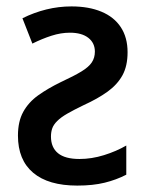

<svg xmlns="http://www.w3.org/2000/svg" viewBox="-20 -569 456 599"><path d="M203 -549Q257 -549 296.5 -532.5Q336 -516 357 -484Q378 -452 378 -406Q378 -363 362 -334Q346 -305 315.5 -283Q285 -261 241 -241Q210 -226 190 -214.5Q170 -203 158.5 -191.5Q147 -180 143 -168.5Q139 -157 139 -143Q139 -109 161 -91Q183 -73 228 -73Q266 -73 304.5 -85Q343 -97 374 -115V-24Q343 -8 306.5 1Q270 10 221 10Q131 10 83.5 -30Q36 -70 36 -146Q36 -190 52.5 -220Q69 -250 99 -271.5Q129 -293 170 -313Q211 -332 234 -346Q257 -360 266.5 -374.5Q276 -389 276 -408Q276 -435 255.5 -451Q235 -467 198 -467Q170 -467 140.5 -457.5Q111 -448 81 -433L50 -512Q86 -530 124.5 -539.5Q163 -549 203 -549Z"/></svg>

Font: Noto Sans Display SemiCondensed Medium
Style: Regular
Weight: 500
Width: 4
Designer: Monotype Design Team
Foundry: Monotype Imaging Inc.
Version: Version 2.003